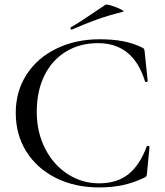

<svg xmlns="http://www.w3.org/2000/svg" viewBox="-20 -808 724 841"><path d="M602 -600Q609 -597 611 -593.5Q613 -590 614 -578L627 -453Q627 -450 621.5 -449Q616 -448 615 -452Q564 -619 409 -619Q330 -619 269 -582Q208 -545 174.5 -477Q141 -409 141 -318Q141 -229 177.5 -157.5Q214 -86 276.5 -45.5Q339 -5 414 -5Q492 -5 542 -44.5Q592 -84 623 -167Q624 -169 628 -169Q630 -169 632.5 -167.5Q635 -166 635 -165L624 -51Q623 -39 621 -36Q619 -33 611 -29Q561 -6 515 3.5Q469 13 414 13Q308 13 225 -28.5Q142 -70 95.5 -144Q49 -218 49 -314Q49 -408 96.5 -481.5Q144 -555 228 -595.5Q312 -636 416 -636Q474 -636 518.5 -627.5Q563 -619 602 -600ZM294 -678Q290 -678 289 -682.5Q288 -687 291 -689Q327 -709 394 -755Q426 -777 442 -787Q447 -790 469.5 -783Q492 -776 509.5 -767Q527 -758 518 -756Q456 -741 404.5 -722.5Q353 -704 296 -679Z"/></svg>

Font: Cormorant Garamond Medium
Style: Regular
Weight: 500
Designer: Christian Thalmann (Catharsis Fonts)
Foundry: Catharsis Fonts
Version: Version 4.000